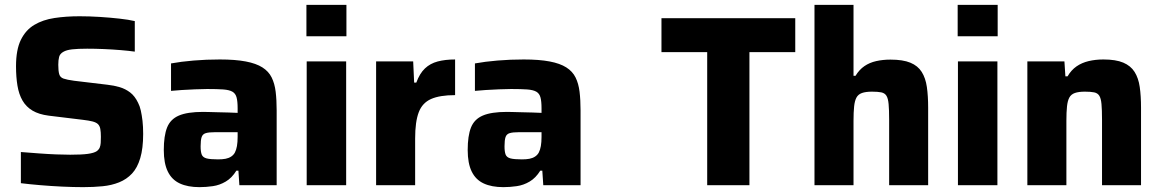

<svg xmlns="http://www.w3.org/2000/svg" viewBox="-20 -763 4782 791"><path d="M322.8 8Q282.7 8 236.2 5.8Q189.8 3.6 145.5 -0.2Q101.2 -3.9 66 -8.3V-136.7Q103 -133.7 140.5 -131Q178 -128.2 211.7 -126.9Q245.5 -125.6 269.2 -125.6Q316.6 -125.6 341.9 -129.1Q367.3 -132.6 378.9 -140.4Q387.2 -146.7 390.7 -154.8Q394.1 -162.9 394.9 -174.1Q395.6 -185.4 395.6 -199.5Q395.6 -219.6 393.2 -232.1Q390.8 -244.6 383.5 -251.7Q376.2 -258.7 361.3 -262.6Q346.4 -266.4 322.1 -269.3L180.7 -286.5Q140.1 -291.7 113.9 -307.3Q87.6 -323 72.7 -348.8Q57.8 -374.6 51.9 -410.3Q46 -445.9 46 -490.1Q46 -558.1 65.9 -598.7Q85.8 -639.4 121.3 -660.5Q156.8 -681.7 204.4 -688.8Q252 -696 307.8 -696Q348.1 -696 390.9 -693.3Q433.7 -690.6 471.8 -686.3Q509.9 -682.1 535.3 -676.1V-550.3Q510.3 -553.8 476.7 -556.6Q443 -559.4 407 -560.9Q371 -562.4 339 -562.4Q300.3 -562.4 277.1 -559.7Q253.9 -557 241.4 -549.7Q227.1 -541.9 223.6 -528.7Q220.1 -515.6 220.1 -496.1Q220.1 -470.6 224 -457.4Q227.8 -444.1 241.8 -439.2Q255.8 -434.3 285.2 -430.3L422.5 -413.9Q449.6 -410.9 473.2 -403.9Q496.7 -396.9 516.2 -382.1Q535.6 -367.3 548.9 -339.5Q555.9 -326.3 560.1 -307.6Q564.3 -288.9 567.1 -265.1Q569.8 -241.3 569.8 -211.1Q569.8 -151.5 557.8 -111.5Q545.9 -71.5 523.8 -47.9Q501.7 -24.3 470.9 -11.9Q440 0.6 402.6 4.3Q365.3 8 322.8 8Z M801.8 8Q753.5 8 720.8 -7.2Q688 -22.3 671.4 -56.2Q654.8 -90 654.8 -145Q654.8 -203.2 668.3 -237.5Q681.9 -271.9 717 -286.9Q752.2 -302 816.4 -302Q825.5 -302 841.8 -301.5Q858.2 -301 879.1 -300.5Q900.1 -300 920.8 -299.5Q941.6 -299 959 -298V-316.7Q959 -345.8 954.6 -361.8Q950.3 -377.9 937.4 -385.3Q924.6 -392.6 899.7 -394.5Q874.8 -396.3 833.7 -396.3Q811.4 -396.3 783.7 -395Q755.9 -393.7 729.5 -392.2Q703.1 -390.6 684.6 -388.6V-501.7Q726 -509.3 777.7 -513.6Q829.3 -518 885.6 -518Q949.6 -518 992.4 -509.8Q1035.2 -501.7 1061 -485.3Q1086.8 -469 1099.2 -443.8Q1111.6 -418.7 1115.7 -384.9Q1119.8 -351.2 1119.8 -308.2V0H966.2L962.2 -60H953.9Q935.2 -29.8 910 -15Q884.8 -0.1 857 3.9Q829.1 8 801.8 8ZM877.9 -106.4Q896.1 -106.4 909.4 -108.9Q922.6 -111.5 932.4 -118Q942.2 -124.5 947.6 -134.4Q953.4 -145.4 956.2 -161.3Q959 -177.3 959 -199.3V-218.4H866.3Q840.7 -218.4 827.8 -214.5Q814.9 -210.7 810.7 -198.2Q806.5 -185.6 806.5 -160.1Q806.5 -138.2 811 -126.3Q815.6 -114.5 831.1 -110.4Q846.6 -106.4 877.9 -106.4Z M1242.4 -613.5V-743H1407.2V-613.5ZM1243.5 0V-510H1406.1V0Z M1529.5 0V-510H1682.2L1686.2 -422.7H1695.1Q1708.9 -460.4 1730.6 -481Q1752.3 -501.6 1783.3 -509.8Q1814.3 -518 1854.9 -518V-371.1Q1791.9 -371.1 1755.8 -355.1Q1719.8 -339.1 1705.1 -300.4Q1690.3 -261.6 1690.3 -192.5V0Z M2053.8 8Q2005.5 8 1972.8 -7.2Q1940 -22.3 1923.4 -56.2Q1906.8 -90 1906.8 -145Q1906.8 -203.2 1920.3 -237.5Q1933.9 -271.9 1969 -286.9Q2004.2 -302 2068.4 -302Q2077.5 -302 2093.8 -301.5Q2110.2 -301 2131.1 -300.5Q2152.1 -300 2172.8 -299.5Q2193.6 -299 2211 -298V-316.7Q2211 -345.8 2206.6 -361.8Q2202.3 -377.9 2189.4 -385.3Q2176.6 -392.6 2151.7 -394.5Q2126.8 -396.3 2085.7 -396.3Q2063.4 -396.3 2035.7 -395Q2007.9 -393.7 1981.5 -392.2Q1955.1 -390.6 1936.6 -388.6V-501.7Q1978 -509.3 2029.7 -513.6Q2081.3 -518 2137.6 -518Q2201.6 -518 2244.4 -509.8Q2287.2 -501.7 2313 -485.3Q2338.8 -469 2351.2 -443.8Q2363.6 -418.7 2367.7 -384.9Q2371.8 -351.2 2371.8 -308.2V0H2218.2L2214.2 -60H2205.9Q2187.2 -29.8 2162 -15Q2136.8 -0.1 2109 3.9Q2081.1 8 2053.8 8ZM2129.9 -106.4Q2148.1 -106.4 2161.4 -108.9Q2174.6 -111.5 2184.4 -118Q2194.2 -124.5 2199.6 -134.4Q2205.4 -145.4 2208.2 -161.3Q2211 -177.3 2211 -199.3V-218.4H2118.3Q2092.7 -218.4 2079.8 -214.5Q2066.9 -210.7 2062.7 -198.2Q2058.5 -185.6 2058.5 -160.1Q2058.5 -138.2 2063 -126.3Q2067.6 -114.5 2083.1 -110.4Q2098.6 -106.4 2129.9 -106.4Z M2893.5 0V-548.2H2705.1V-688H3256.3V-548.2H3067.5V0Z M3335.5 0V-743H3496.3V-450.7H3504.6Q3519.8 -476 3541.2 -490.6Q3562.5 -505.2 3589.9 -511.3Q3617.2 -517.4 3648.5 -517.4Q3699.8 -517.4 3730.6 -504.7Q3761.3 -492 3777.2 -466.8Q3793.2 -441.6 3798.5 -404.6Q3803.8 -367.6 3803.8 -319V0H3643.1V-269.6Q3643.1 -310.8 3640.9 -334.3Q3638.8 -357.8 3631.8 -368.7Q3624.9 -379.6 3610.6 -382.5Q3596.3 -385.4 3572.4 -385.4Q3546.9 -385.4 3531.3 -379.9Q3515.7 -374.5 3508.4 -361Q3501.2 -347.6 3498.8 -324.4Q3496.3 -301.1 3496.3 -265.6V0Z M3925.4 -613.5V-743H4090.2V-613.5ZM3926.5 0V-510H4089.1V0Z M4212.5 0V-510H4365.2L4369.2 -448.5H4378.1Q4393.2 -474.3 4415 -489.5Q4436.8 -504.6 4465 -511.3Q4493.2 -518 4525.7 -518Q4576.9 -518 4607.6 -505Q4638.3 -492 4654.2 -466.8Q4670.2 -441.6 4675.5 -404.6Q4680.8 -367.6 4680.8 -319V0H4520.1V-269.6Q4520.1 -310.8 4517.9 -334.3Q4515.8 -357.8 4508.8 -368.7Q4501.9 -379.6 4487.6 -382.5Q4473.3 -385.4 4449.4 -385.4Q4423.9 -385.4 4408.3 -379.9Q4392.7 -374.5 4385.4 -361Q4378.2 -347.6 4375.8 -324.4Q4373.3 -301.1 4373.3 -265.6V0Z"/></svg>

Font: Saira Thin
Style: Regular
Weight: 100
Designer: Hector Gatti with collaboration of the Omnibus-Type team
Foundry: Omnibus-Type
Version: Version 1.101